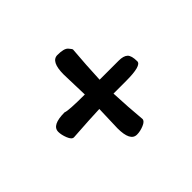

<svg xmlns="http://www.w3.org/2000/svg" viewBox="-79 -349 450 450"><g transform="rotate(-45 146.0 -124.0)"><path d="M272 -113Q272 -99 221 -99H179Q181 -52 185 -9Q185 -2 173 3Q161 8 150 8Q128 8 128 -35Q128 -39 130 -97Q100 -96 41 -92Q34 -92 29 -104.5Q24 -117 24 -127Q24 -149 67 -149Q75 -145 130 -145Q128 -210 128 -213Q128 -256 150 -256Q172 -256 178.5 -248.5Q185 -241 185 -239Q181 -192 179 -145H242Q258 -145 265 -138.5Q272 -132 272 -113Z"/></g></svg>

Font: Dr Sugiyama
Style: Regular
Weight: 400
Designer: Alejandro Paul
Foundry: Alejandro Paul
Version: Version 1.000